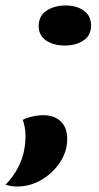

<svg xmlns="http://www.w3.org/2000/svg" viewBox="-64 -549 360 700"><path d="M-2 131Q-15 131 -25 129Q-35 127 -44 125Q-14 93 2 61.5Q18 30 23.5 1.5Q29 -27 29 -51Q29 -69 26.5 -83.5Q24 -98 19 -112Q31 -119 53 -124Q75 -129 95 -129Q133 -129 157 -107Q181 -85 181 -42Q181 3 155 42.5Q129 82 87.5 106.5Q46 131 -2 131ZM172 -383Q131 -383 104 -401.5Q77 -420 77 -454Q77 -491 105.5 -510Q134 -529 175 -529Q216 -529 242 -510Q268 -491 268 -456Q268 -420 240.5 -401.5Q213 -383 172 -383Z"/></svg>

Font: Sansita Swashed Light
Style: Bold
Weight: 700
Version: Version 1.003